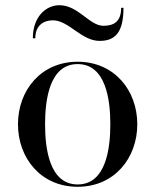

<svg xmlns="http://www.w3.org/2000/svg" viewBox="-20 -707 596 737"><path d="M183 -629C244 -629 292 -550 362.5 -550C421.5 -550 454 -582 454 -677H445C445 -625 418 -608 377 -608C323 -608 281 -687 207.5 -687C158.5 -687 106 -645 106 -560H115.5C115.5 -612 150 -629 183 -629ZM49 -230C49 -100 137 10 278 10C419 10 507 -100 507 -230C507 -360 419 -470 278 -470C137 -470 49 -360 49 -230ZM153 -230C153 -324 170 -461 278 -461C386.5 -461 403.5 -324 403.5 -230C403.5 -136 386.5 1 278 1C170 1 153 -136 153 -230Z"/></svg>

Font: Bodoni* 24
Style: Regular
Weight: 400
Version: Version 2.3